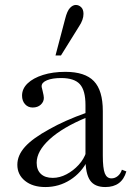

<svg xmlns="http://www.w3.org/2000/svg" viewBox="-20 -744 530 775"><path d="M405 11Q362 11 343.5 -16Q325 -43 325 -104V-320Q325 -379 302.5 -404Q280 -429 227 -429Q191 -429 169.5 -420Q148 -411 148 -396Q148 -392 149.5 -387.5Q151 -383 152 -377Q157 -357 157 -349Q157 -333 144.5 -321.5Q132 -310 112 -310Q93 -310 81 -323.5Q69 -337 69 -358Q69 -386 91.5 -407.5Q114 -429 153.5 -441.5Q193 -454 244 -454Q323 -454 359 -416.5Q395 -379 395 -296V-116Q395 -65 403 -44.5Q411 -24 430 -24Q444 -24 455.5 -33.5Q467 -43 472 -59L490 -52Q472 11 405 11ZM163 11Q112 11 81 -14Q50 -39 50 -79Q50 -117 81 -151.5Q112 -186 180 -223Q210 -240 247 -256.5Q284 -273 329 -289L330 -270Q233 -230 180.5 -182Q128 -134 128 -87Q128 -58 145 -42Q162 -26 193 -26Q221 -26 248.5 -40.5Q276 -55 297.5 -78.5Q319 -102 328 -130L334 -97Q309 -47 263.5 -18Q218 11 163 11ZM204 -520 243 -668Q251 -700 262.5 -712Q274 -724 286 -724Q298 -724 307.5 -715Q317 -706 317 -688Q317 -676 312.5 -663.5Q308 -651 300 -639L226 -520Z"/></svg>

Font: Baskervville
Style: Regular
Weight: 400
Designer: Alexis Faudot, Rémi Forte, Morgane Pierson, Rafael Ribas, Tanguy Vanlaeys, Rosalie Wagner, Thomas Huot-Marchand
Foundry: ANRT
Version: Version 1.100